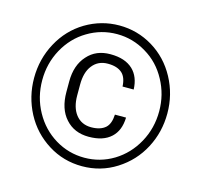

<svg xmlns="http://www.w3.org/2000/svg" viewBox="-104 -827 994 944"><g transform="rotate(15 393.0 -355.0)"><path d="M482.4 -284.2C481 -253.4 473.1 -230.5 457.5 -216.3C440.4 -201.2 416 -193.8 384.8 -193.8C352.1 -193.8 325.7 -206.1 306.6 -230.5C288.1 -254.4 278.8 -286.6 278.8 -327.1V-382.3C278.8 -423.8 287.6 -456.5 306.6 -480.5C326.2 -505.4 352.1 -517.1 384.8 -517.1C416.5 -517.1 440.4 -509.8 457.5 -494.6C473.1 -480.5 481.4 -458 482.9 -427.2H539.6C538.1 -470.2 524.9 -503.4 500 -527.3C473.1 -552.7 435.5 -565.4 384.8 -565.4C335.9 -565.4 297.4 -549.3 268.1 -516.1C238.3 -483.4 223.1 -439 223.1 -383.8V-330.1C223.1 -272.9 237.8 -227.5 267.6 -194.8C296.9 -162.1 335.9 -145.5 384.8 -145.5C435.1 -145.5 472.2 -157.7 499 -182.6C524.4 -206.5 537.6 -238.8 539.1 -284.2ZM93.3 -356C93.3 -412.6 106.4 -465.3 132.8 -513.7C159.7 -562.5 195.8 -600.6 241.7 -627.9C288.1 -655.8 337.9 -669.4 391.1 -669.4C444.8 -669.4 494.6 -655.3 540.5 -627.4C586.9 -600.1 623 -561.5 648.9 -513.2C675.3 -464.8 688.5 -412.6 688.5 -356C688.5 -298.8 675.3 -245.6 648.4 -196.8C621.6 -147.9 585.4 -109.9 540 -82C494.1 -54.2 444.3 -40.5 391.1 -40.5C337.9 -40.5 288.1 -54.2 242.2 -82C196.3 -109.9 160.2 -147.9 133.3 -196.8C106.4 -245.6 93.3 -298.8 93.3 -356ZM51.8 -356C51.8 -292.5 66.4 -233.4 95.2 -178.2C124.5 -123 165 -79.6 217.8 -46.4C270.5 -13.2 328.6 2.9 391.1 2.9C454.1 2.9 512.2 -13.7 564.5 -46.9C617.7 -80.6 658.2 -124.5 687 -179.2C715.8 -233.9 730 -293 730 -356C730 -420.4 714.8 -480.5 685.1 -535.6C655.3 -590.8 614.3 -634.3 562 -666C509.3 -697.8 452.1 -713.4 391.1 -713.4C330.1 -713.4 272.9 -697.3 220.2 -666C167.5 -634.3 126.5 -590.8 96.7 -535.6C66.9 -480.5 51.8 -420.4 51.8 -356Z"/></g></svg>

Font: Shabnam Light
Style: Regular
Weight: 300
Foundry: DejaVu fonts team - Redesigned by Saber Rastikerdar - Based on Vazir font
Version: Version 5.0.1